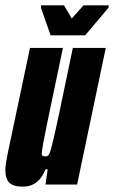

<svg xmlns="http://www.w3.org/2000/svg" viewBox="-23 -689 426 717"><path d="M-3 -55Q-3 -76 10 -136L89 -510H212L153 -228Q134 -137 133 -116Q133 -109 136.5 -107Q140 -105 148 -105Q156 -105 160.5 -113Q165 -121 174.5 -160Q184 -199 198 -266L249 -510H372L265 0H147L155 -57H147Q122 8 62 8Q27 8 12 -6.5Q-3 -21 -3 -55ZM166 -557 130 -660V-669H216L245 -620L289 -669H383L382 -660L295 -557Z"/></svg>

Font: Saira Ultra Condensed Black
Style: Italic
Weight: 900
Width: 1
Italic angle: -12°
Designer: Hector Gatti with collaboration of the Omnibus-Type team
Foundry: Omnibus-Type
Version: Version 1.001; ttfautohint (v1.8)